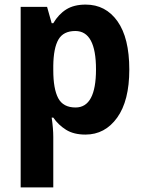

<svg xmlns="http://www.w3.org/2000/svg" viewBox="-20 -576 624 836"><path d="M353 -556Q440 -556 491.5 -483.5Q543 -411 543 -273Q543 -137 490 -63.5Q437 10 352 10Q301 10 267.5 -11Q234 -32 212 -64H205Q212 -16 212 20V240H70V-546H185L205 -475H212Q235 -514 268.5 -535Q302 -556 353 -556ZM308 -441Q256 -441 234.5 -404Q213 -367 212 -290V-270Q212 -189 233.5 -148.5Q255 -108 309 -108Q398 -108 398 -274Q398 -441 308 -441Z"/></svg>

Font: Noto Sans Devanagari UI SemiCondensed
Style: Bold
Weight: 700
Width: 4
Designer: Jelle Bosma - Monotype Design Team
Foundry: Monotype Imaging Inc.
Version: Version 2.004; ttfautohint (v1.8.4.7-5d5b)